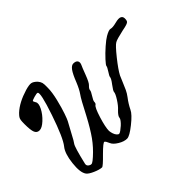

<svg xmlns="http://www.w3.org/2000/svg" viewBox="-149 -1083 1391 1391"><g transform="rotate(-45 546.0 -387.5)"><path d="M687.5 -363C668.8 -338 659.4 -322.3 659.4 -316.1C659.4 -305.4 651.1 -287.1 634.5 -261.1C618 -235.2 602.2 -215.5 586.9 -202.1C565.5 -181.6 554.8 -165.5 554.8 -153.8C554.8 -149.4 551.4 -142.7 544.7 -133.7C538 -124.8 530 -116.1 520.6 -107.6C511.2 -99.1 501.8 -91.5 492.4 -84.8C483 -78.1 476.1 -74.7 471.7 -74.7C466.3 -74.7 460.7 -78.1 454.9 -84.8C449 -91.5 444.3 -100 440.8 -110.3C437.2 -120.6 435 -131.1 434.1 -141.8C434.1 -166.8 442.2 -205.2 458.2 -257.1C474.3 -308.9 487.7 -338 498.4 -344.3C504.7 -347.8 507.8 -355.4 507.8 -367C507.8 -374.2 514.1 -387.6 526.6 -407.3C539.1 -426.9 545.4 -439.9 545.4 -446.1C545.4 -455 551.6 -465.3 564.1 -477C573.9 -485 586.5 -509.2 601.7 -549.4C616.9 -589.6 625.8 -611.9 628.5 -616.4C636.5 -632.5 637.6 -645.5 631.8 -655.3C626 -665.1 614.2 -670.1 596.3 -670.1C583.8 -670.1 571.2 -661.5 558.7 -644.6C546.2 -627.6 531.9 -598.5 515.9 -557.4C502.4 -524.3 488.6 -497.5 474.3 -477C460.9 -459.1 434.5 -411.7 395.2 -334.9C363.9 -275.9 335.3 -228.3 309.4 -192.1C283.5 -155.9 253.1 -122.1 218.2 -90.9C201.2 -75.7 189.2 -66.5 182 -63.4C174.9 -60.2 167.3 -60.9 159.2 -65.4C144.9 -72.5 139.5 -83.3 143.2 -97.6C164.6 -188.8 180.2 -241 190.1 -254.4C196.3 -261.6 209.3 -283.9 228.9 -321.5C254.8 -367.9 269.6 -395.2 273.2 -403.2C277.7 -411.3 284.8 -429.4 294.6 -457.5C304.5 -485.7 314.8 -521.7 325.5 -565.5C336.2 -609.3 341.6 -646.4 341.6 -676.8C342.4 -700.9 341.6 -717.9 338.9 -727.7C336.2 -737.5 330.4 -747.8 321.4 -758.6C306.2 -773.7 292.4 -782.5 279.9 -784.7C267.4 -786.9 247.3 -784 219.6 -776C154.3 -756.3 103.4 -729.5 66.7 -695.5C56.9 -685.7 50 -677.7 45.9 -671.4C41.9 -665.1 39.2 -657.7 37.9 -649.3C36.6 -640.8 35.9 -627.1 35.9 -608.4C35.9 -567.3 39.2 -538.9 46 -523.2C52.6 -507.6 64.5 -499.8 81.5 -499.8C98.5 -499.8 118.8 -510.7 142.5 -532.6C166.2 -554.5 184.7 -578.7 198.1 -605C211.5 -631.4 214.2 -650.8 206.1 -663.3C199.9 -674.1 196.8 -680.8 196.8 -683.5C196.8 -687 206.8 -691.7 226.9 -697.5C247.1 -703.4 259.3 -704.9 263.8 -702.2C276.4 -695 262.7 -632.9 223 -515.8C183.2 -398.7 150.3 -324.1 124.4 -291.9C102.9 -266 88.8 -223.3 82.1 -163.9C75.4 -104.4 80.5 -63.5 97.5 -41.2C105.6 -30.5 122.4 -19.5 147.8 -8.4C173.3 2.9 194.5 8.9 211.5 9.8C218.7 9.8 242.8 -11.2 283.9 -53.3C325 -94.4 348.7 -113.1 355 -109.6C361.2 -106 368.4 -94.4 376.4 -74.7C382.7 -59.5 397.7 -44.8 421.4 -30.5C445 -16.1 467.2 -9 487.7 -9C504.7 -9 534 -25.5 575.5 -58.6C617.1 -91.7 642.8 -118.9 652.6 -140.4C666.1 -168.1 682.1 -194 700.9 -218.2C712.5 -233.4 722.1 -249 729.7 -265.1C737.3 -281.2 745.1 -299.3 753.2 -319.4C761.2 -339.5 768.4 -356.3 774.6 -369.7C788 -395.6 813.3 -431.8 850.4 -478.3C887.5 -524.7 912.7 -551.6 926.1 -558.7C937.7 -565.9 968.1 -574.8 1017.3 -585.6C1040.5 -590 1056.6 -593.8 1065.5 -597C1074.4 -600.1 1080.7 -603.4 1084.3 -607C1087.9 -610.6 1090.1 -616.4 1091 -624.5C1096.4 -662.9 1074 -675.4 1024 -662C995.4 -654.8 976.2 -653.1 966.3 -656.6C956.5 -660.2 937.7 -654 910 -637.9C895.7 -629.8 875.9 -614.6 850.3 -592.3C824.9 -570 802.3 -548.1 782.7 -526.6C763 -505.1 753.1 -491.7 753.1 -486.4C753.1 -481 746.9 -468.7 734.4 -449.5C721.9 -430.3 715.6 -418.4 715.6 -414C715.6 -404.1 706.2 -387.1 687.5 -363Z"/></g></svg>

Font: Beth Ellen
Style: Regular
Weight: 400
Version: Version 1.015;Fontself Maker 2.1.2